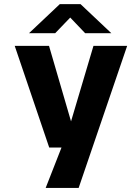

<svg xmlns="http://www.w3.org/2000/svg" viewBox="-20 -726 690 946"><path d="M205 200 283 1H222.5L52.5 -500H221.5L330 -128L440.5 -500H606.5L367.5 200ZM123 -562.5 274.5 -705.5H377L528.5 -562.5H399.5L326 -639.5L252 -562.5Z"/></svg>

Font: Trispace
Style: Bold
Weight: 700
Designer: Tyler Finck
Foundry: Etcetera Type Company
Version: Version 1.210; ttfautohint (v1.8.3)